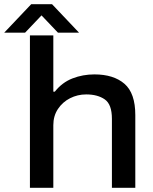

<svg xmlns="http://www.w3.org/2000/svg" viewBox="-72 -891 728 911"><path d="M-52 -736 76 -871H175L303 -736H203L125 -818L47 -736ZM70 0V-723H181V-456H188Q223 -500 272 -519Q321 -538 376 -538Q467 -538 518.5 -493.5Q570 -449 570 -345V0H459V-327Q459 -396 425 -419.5Q391 -443 337 -443Q296 -443 260.5 -425Q225 -407 203 -374Q181 -341 181 -297V0Z"/></svg>

Font: Archivo SemiExpanded Medium
Style: Regular
Weight: 500
Width: 6
Designer: Hector Gatti
Foundry: Omnibus-Type
Version: Version 2.001; ttfautohint (v1.8.3)